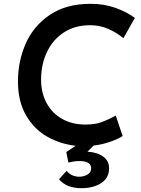

<svg xmlns="http://www.w3.org/2000/svg" viewBox="-20 -752 739 1005"><path d="M195 -335Q195 -266 224 -212.5Q253 -159 305.5 -129.5Q358 -100 427 -100Q478 -100 513 -113Q548 -126 586 -147L622 -40Q599 -25 558.5 -10.5Q518 4 470 10L438 42Q489 45 520 67.5Q551 90 551 128Q551 180 509.5 206.5Q468 233 407 233Q327 233 289 186L329 142Q350 170 390 173Q414 174 434 164Q454 154 457 134Q461 91 395 91Q370 91 338 99L327 44L376 11Q296 2 227.5 -36.5Q159 -75 116.5 -148Q74 -221 74 -326Q74 -431 114.5 -523.5Q155 -616 240.5 -674Q326 -732 454 -732Q525 -732 584 -711Q643 -690 686 -658L626 -552Q593 -580 548.5 -600Q504 -620 452 -620Q372 -620 314 -582Q256 -544 225.5 -479Q195 -414 195 -335Z"/></svg>

Font: Josefin Sans SemiBold
Style: Italic
Weight: 600
Italic angle: -7°
Designer: Santiago Orozco
Foundry: Typemade
Version: Version 2.000